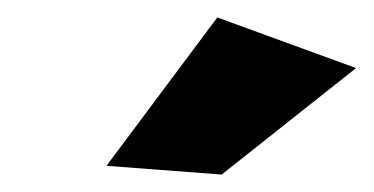

<svg xmlns="http://www.w3.org/2000/svg" viewBox="-20 -795 428 220"><path d="M229 -775 102 -605 234 -595 388 -717Z"/></svg>

Font: Argentum Sans ExtraBold
Style: Italic
Weight: 800
Italic angle: -11.3°
Designer: Julieta Ulanovsky
Foundry: Julieta Ulanovsky
Version: Version 5.001;February 15, 2019;FontCreator 11.5.0.2425 64-b